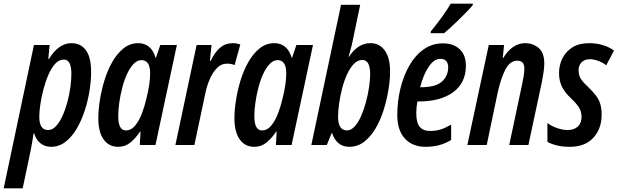

<svg xmlns="http://www.w3.org/2000/svg" viewBox="-73 -786 3349 1041"><path d="M-53 235 111 -542H196L189 -466H192Q245 -552 314 -552Q365 -552 393 -513.5Q421 -475 421 -396Q421 -350 412.5 -295Q404 -240 386.5 -186.5Q369 -133 343 -88.5Q317 -44 282 -17Q247 10 204 10Q170 10 146 -9.5Q122 -29 112 -63H109Q105 -37 101 -12Q97 13 93 31L50 235ZM188 -81Q211 -81 230.5 -102Q250 -123 265.5 -157Q281 -191 292 -231.5Q303 -272 308.5 -312.5Q314 -353 314 -386Q314 -463 273 -463Q247 -463 226.5 -440.5Q206 -418 190 -381.5Q174 -345 163 -303Q152 -261 146 -221.5Q140 -182 140 -153Q140 -81 188 -81Z M568 10Q517 10 488.5 -30.5Q460 -71 460 -145Q460 -189 468.5 -243Q477 -297 493.5 -351Q510 -405 536 -450.5Q562 -496 597 -524Q632 -552 677 -552Q710 -552 734 -533Q758 -514 770 -474H773L796 -542H886L770 0H685L689 -73H687Q661 -35 633 -12.5Q605 10 568 10ZM609 -79Q638 -79 659.5 -105Q681 -131 696 -170Q711 -209 720 -248Q732 -296 736.5 -329Q741 -362 741 -389Q741 -460 694 -460Q671 -460 651 -439Q631 -418 615.5 -384Q600 -350 589.5 -309Q579 -268 573.5 -228Q568 -188 568 -157Q568 -79 609 -79Z M878 0 993 -542H1074L1065 -456H1069Q1093 -505 1121.5 -528.5Q1150 -552 1190 -552Q1209 -552 1230 -545L1199 -433Q1180 -441 1159 -441Q1126 -441 1102.5 -416.5Q1079 -392 1063.5 -355Q1048 -318 1040 -279L981 0Z M1306 10Q1255 10 1226.5 -30.5Q1198 -71 1198 -145Q1198 -189 1206.5 -243Q1215 -297 1231.5 -351Q1248 -405 1274 -450.5Q1300 -496 1335 -524Q1370 -552 1415 -552Q1448 -552 1472 -533Q1496 -514 1508 -474H1511L1534 -542H1624L1508 0H1423L1427 -73H1425Q1399 -35 1371 -12.5Q1343 10 1306 10ZM1347 -79Q1376 -79 1397.5 -105Q1419 -131 1434 -170Q1449 -209 1458 -248Q1470 -296 1474.5 -329Q1479 -362 1479 -389Q1479 -460 1432 -460Q1409 -460 1389 -439Q1369 -418 1353.5 -384Q1338 -350 1327.5 -309Q1317 -268 1311.5 -228Q1306 -188 1306 -157Q1306 -79 1347 -79Z M1821 10Q1786 10 1762.5 -9.5Q1739 -29 1728 -64H1725L1699 0H1615L1776 -760H1880L1835 -545Q1832 -533 1827 -515Q1822 -497 1817 -478H1819Q1867 -552 1936 -552Q1985 -552 2013.5 -512Q2042 -472 2042 -398Q2042 -353 2033 -298.5Q2024 -244 2007 -189.5Q1990 -135 1963.5 -90Q1937 -45 1901.5 -17.5Q1866 10 1821 10ZM1808 -79Q1830 -79 1849.5 -100Q1869 -121 1884.5 -156Q1900 -191 1911 -232Q1922 -273 1928 -313Q1934 -353 1934 -384Q1934 -461 1891 -461Q1866 -461 1845 -439Q1824 -417 1808 -381.5Q1792 -346 1781.5 -304.5Q1771 -263 1765.5 -223.5Q1760 -184 1760 -153Q1760 -79 1808 -79Z M2234 10Q2163 10 2122 -35Q2081 -80 2081 -161Q2081 -236 2098 -306Q2115 -376 2147 -431.5Q2179 -487 2225 -519Q2271 -551 2329 -551Q2385 -551 2419 -519.5Q2453 -488 2453 -430Q2453 -337 2384.5 -286.5Q2316 -236 2198 -236H2190Q2184 -204 2184 -172Q2184 -121 2202.5 -98.5Q2221 -76 2259 -76Q2289 -76 2314 -83.5Q2339 -91 2373 -110V-27Q2340 -7 2306 1.5Q2272 10 2234 10ZM2208 -313Q2289 -313 2323 -343.5Q2357 -374 2357 -422Q2357 -443 2346.5 -455Q2336 -467 2314 -467Q2281 -467 2252 -425Q2223 -383 2205 -313ZM2263 -616Q2295 -655 2322.5 -693Q2350 -731 2371 -766H2491L2490 -758Q2479 -744 2458.5 -723Q2438 -702 2414.5 -679Q2391 -656 2369.5 -636.5Q2348 -617 2335 -606H2262Z M2461 0 2577 -542H2660L2653 -472H2656Q2678 -510 2708.5 -531Q2739 -552 2774 -552Q2816 -552 2847 -526.5Q2878 -501 2878 -441Q2878 -422 2874.5 -397.5Q2871 -373 2866 -346L2792 0H2688L2757 -325Q2762 -348 2766 -372Q2770 -396 2770 -414Q2770 -457 2732 -457Q2693 -457 2668.5 -411.5Q2644 -366 2626 -287L2566 0Z M3017 10Q2976 10 2946 2.5Q2916 -5 2895 -17V-119Q2917 -102 2947.5 -91.5Q2978 -81 3005 -81Q3039 -81 3059.5 -99.5Q3080 -118 3080 -153Q3080 -177 3069.5 -197.5Q3059 -218 3026 -250Q2989 -284 2973.5 -316.5Q2958 -349 2958 -389Q2958 -434 2977 -471Q2996 -508 3032 -530Q3068 -552 3121 -552Q3162 -552 3197 -541Q3232 -530 3256 -512L3214 -432Q3193 -448 3169 -456.5Q3145 -465 3125 -465Q3097 -465 3080.5 -448.5Q3064 -432 3064 -404Q3064 -382 3073.5 -363.5Q3083 -345 3114 -316Q3140 -291 3156.5 -270Q3173 -249 3181 -224Q3189 -199 3189 -164Q3189 -88 3144 -39Q3099 10 3017 10Z"/></svg>

Font: Noto Sans ExtraCondensed SemiBold
Style: Italic
Weight: 600
Width: 2
Italic angle: -12°
Designer: Monotype Design Team
Foundry: Monotype Imaging Inc.
Version: Version 2.013; ttfautohint (v1.8.4.7-5d5b)